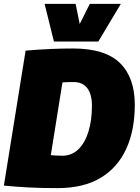

<svg xmlns="http://www.w3.org/2000/svg" viewBox="-21 -960 720 990"><path d="M276 10Q191 10 126 6.5Q61 3 -1 -3L111 -699Q182 -705 241 -707.5Q300 -710 355 -710Q521 -710 597.5 -635Q674 -560 674 -420Q674 -288 629.5 -191.5Q585 -95 497 -42.5Q409 10 276 10ZM300 -157Q349 -157 383 -190Q417 -223 435 -281Q453 -339 453 -415Q453 -474 429 -505.5Q405 -537 358 -537Q339 -537 325.5 -536.5Q312 -536 301 -535L241 -160Q258 -159 268.5 -158Q279 -157 300 -157ZM602 -940 486 -746H257L209 -940H369L390 -836L442 -940Z"/></svg>

Font: Georama Black
Style: Italic
Weight: 900
Italic angle: -9°
Designer: Jean-Baptiste Levee
Foundry: Production Type
Version: Version 1.000